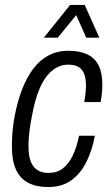

<svg xmlns="http://www.w3.org/2000/svg" viewBox="-20 -743 447 775"><path d="M174 12Q127 12 94 -5Q61 -22 44.5 -58.5Q28 -95 28 -152Q28 -181 30.5 -211.5Q33 -242 39 -273Q50 -332 68.5 -380.5Q87 -429 113.5 -464.5Q140 -500 175.5 -519Q211 -538 256 -538Q303 -538 333.5 -523Q364 -508 378.5 -478Q393 -448 393 -402Q393 -388 391.5 -369Q390 -350 386 -331H320Q323 -347 325 -365.5Q327 -384 327 -397Q327 -427 319.5 -445.5Q312 -464 296.5 -473Q281 -482 255 -482Q223 -482 195.5 -462Q168 -442 148 -403Q128 -364 115 -305Q108 -272 103.5 -245Q99 -218 97 -195.5Q95 -173 95 -152Q95 -115 104 -91.5Q113 -68 131 -56.5Q149 -45 175 -45Q210 -45 233.5 -63Q257 -81 273.5 -115Q290 -149 299 -195H363Q352 -136 328.5 -89Q305 -42 267.5 -15Q230 12 174 12ZM157 -591 263 -723H322L381 -591H328L276 -708H309L213 -591Z"/></svg>

Font: Archivo Condensed Light
Style: Italic
Weight: 300
Width: 3
Italic angle: -10°
Designer: Hector Gatti
Foundry: Omnibus-Type
Version: Version 2.001